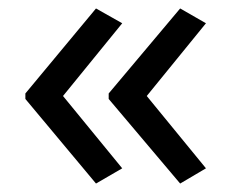

<svg xmlns="http://www.w3.org/2000/svg" viewBox="-20 -491 545 454"><path d="M40 -270 207 -471 269 -436 129 -264 269 -93 207 -57 40 -257ZM237 -270 406 -471 467 -436 327 -264 467 -93 406 -57 237 -257Z"/></svg>

Font: Noto Sans Thai Looped UI
Style: Regular
Weight: 400
Designer: Cadson Demak Team
Foundry: Cadson Demak Co., Ltd.
Version: Version 1.000